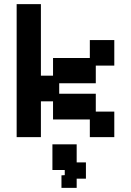

<svg xmlns="http://www.w3.org/2000/svg" viewBox="-20 -656 637 934"><path d="M61 11V-636H179V-288H238V-374H417V-461H536V-337H446V-251H268V-200H446V-113H536V11H417V-75H238V-163H179V11ZM279 258V197L295 196V171H235V46H353V134H398V213H353V258Z"/></svg>

Font: Pixelify Sans SemiBold
Style: Regular
Weight: 600
Designer: Stefie Justprince
Foundry: Typecalism Foundryline
Version: Version 1.000